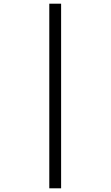

<svg xmlns="http://www.w3.org/2000/svg" viewBox="-20 -780 599 1040"><path d="M247 240V-760H311V240Z"/></svg>

Font: Noto Naskh Arabic Medium
Style: Regular
Weight: 500
Designer: Monotype Design Team, David Williams, Mohamad Dakak and Nizar Qandah
Foundry: Monotype Imaging Inc.
Version: Version 2.016